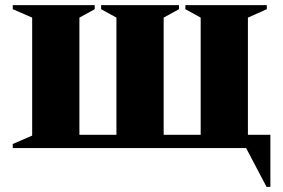

<svg xmlns="http://www.w3.org/2000/svg" viewBox="-20 -580 1109 752"><path d="M351 -560V-544L291 -511V-52H436V-511L376 -544V-560H681V-544L621 -511V-52H766V-511L706 -544V-560H1025V-544L951 -511V-52H1039V152H1024L944 0H30V-16L106 -49V-511L30 -544V-560Z"/></svg>

Font: Spectral SC ExtraBold
Style: Regular
Weight: 800
Designer: Jean-Baptiste Levee
Foundry: Production Type
Version: Version 2.001